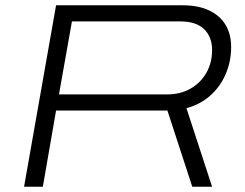

<svg xmlns="http://www.w3.org/2000/svg" viewBox="-20 -706 927 726"><path d="M71 0 192 -686H670Q731 -686 772 -666Q813 -646 833.5 -611Q854 -576 854 -529Q854 -473 833 -425Q812 -377 774.5 -344Q737 -311 685 -297L782 0H707L613 -288H192L142 0ZM203 -349H612Q662 -349 700.5 -371Q739 -393 760.5 -431Q782 -469 782 -517Q782 -566 752 -595.5Q722 -625 662 -625H252Z"/></svg>

Font: Archivo Expanded ExtraLight
Style: Italic
Weight: 250
Width: 7
Italic angle: -10°
Designer: Hector Gatti
Foundry: Omnibus-Type
Version: Version 2.001